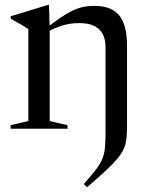

<svg xmlns="http://www.w3.org/2000/svg" viewBox="-20 -527 604 786"><path d="M183.5 -411V-31.5L256.5 -14.5V0H23.5V-14.5L96 -31.5V-408Q88 -413.5 73 -422.5Q58 -431.5 24 -450.5V-460.5L176.5 -507H180.5ZM412 12.5V-334Q412 -366.5 400.2 -388.2Q388.5 -410 365 -421.2Q341.5 -432.5 304.5 -432.5Q265 -432.5 229.8 -420.8Q194.5 -409 173.5 -395.5L164 -407.5Q200 -436 227.8 -454.8Q255.5 -473.5 278 -484Q300.5 -494.5 321.5 -498.8Q342.5 -503 365.5 -503Q436.5 -503 468.2 -463.8Q500 -424.5 500 -340V-13Q500 17 497.8 39Q495.5 61 487.5 80.2Q479.5 99.5 461.8 121Q444 142.5 413.8 170.8Q383.5 199 336.5 239.5L323 226.5Q355 190.5 373.2 166.5Q391.5 142.5 399.5 121.8Q407.5 101 409.8 76Q412 51 412 12.5Z"/></svg>

Font: Newsreader 60pt
Style: Regular
Weight: 400
Designer: Hugues Gentile
Foundry: Production Type
Version: Version 1.003